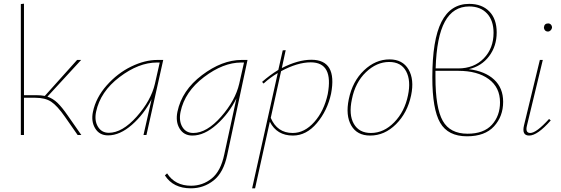

<svg xmlns="http://www.w3.org/2000/svg" viewBox="-20 -732 3044 1041"><path d="M347 -106 421 0H401L332 -99Q290 -159 257.5 -180.5Q225 -202 171 -202H110V0H93V-710L110 -712V-216H174Q203 -216 223 -212L398 -407H420L237 -208Q267 -198 291.5 -174.5Q316 -151 347 -106Z M833 -407H865L774 0H758L802 -194Q761 -113 695.5 -55.5Q630 2 566 2Q519 2 496 -36Q473 -74 484 -126Q500 -203 558.5 -269Q617 -335 691 -371Q765 -407 833 -407ZM570 -12Q643 -12 721 -99.5Q799 -187 820 -278L846 -393H831Q732 -393 628 -314Q524 -235 501 -126Q491 -78 511 -45Q531 -12 570 -12Z M1290 -407H1322L1212 108Q1192 204 1138 246.5Q1084 289 1015 289Q919 289 874 219L886 208Q929 275 1016 275Q1079 275 1128 235.5Q1177 196 1196 105L1262 -199Q1222 -117 1155 -57Q1088 3 1023 3Q977 3 954 -34.5Q931 -72 942 -126Q966 -242 1075 -324.5Q1184 -407 1290 -407ZM1028 -11Q1101 -11 1178.5 -99Q1256 -187 1277 -278L1303 -393H1288Q1190 -393 1086 -314Q982 -235 959 -126Q949 -77 968.5 -44Q988 -11 1028 -11Z M1668 -408Q1810 -408 1775 -224Q1755 -132 1698 -64.5Q1641 3 1568 3Q1481 3 1443 -72L1363 289H1347L1486 -336Q1444 -311 1409 -279L1401 -288Q1443 -325 1489 -353L1513 -459L1529 -460L1508 -363Q1596 -408 1668 -408ZM1757 -222Q1789 -394 1665 -394Q1593 -394 1504 -346L1448 -93Q1483 -11 1567 -11Q1631 -11 1684 -70.5Q1737 -130 1757 -222Z M1987 3Q1916 3 1884.5 -51.5Q1853 -106 1871 -194Q1891 -291 1953.5 -350.5Q2016 -410 2092 -410Q2163 -410 2195 -355.5Q2227 -301 2209 -215Q2189 -120 2127 -58.5Q2065 3 1987 3ZM1991 -11Q2061 -11 2117.5 -69Q2174 -127 2192 -215Q2209 -295 2182 -345.5Q2155 -396 2090 -396Q2022 -396 1964 -340.5Q1906 -285 1888 -194Q1870 -110 1898.5 -60.5Q1927 -11 1991 -11Z M2522 -357Q2610 -346 2659 -300.5Q2708 -255 2708 -180Q2708 -101 2658.5 -47Q2609 7 2512 7Q2409 7 2366.5 -66.5Q2324 -140 2324 -312Q2324 -516 2373.5 -613.5Q2423 -711 2524 -711Q2593 -711 2633 -670Q2673 -629 2673 -556Q2673 -482 2632 -427.5Q2591 -373 2522 -357ZM2524 -697Q2437 -697 2392 -614.5Q2347 -532 2342 -361H2464Q2550 -361 2603 -415.5Q2656 -470 2656 -554Q2656 -621 2620.5 -659Q2585 -697 2524 -697ZM2515 -7Q2603 -7 2647 -55.5Q2691 -104 2691 -177Q2691 -258 2630 -303Q2569 -348 2465 -348H2341V-313Q2341 -147 2380.5 -77Q2420 -7 2515 -7Z M2951 -561Q2941 -561 2935 -567.5Q2929 -574 2929 -583Q2931 -605 2952 -605Q2961 -605 2967 -598.5Q2973 -592 2973 -582Q2972 -574 2965.5 -567.5Q2959 -561 2951 -561ZM2849 3Q2808 3 2821 -52L2907 -407H2923L2837 -51Q2827 -11 2855 -11Q2888 -11 2957 -87L2966 -79Q2894 3 2849 3Z"/></svg>

Font: EauTestInfant Thin
Style: Italic
Weight: 250
Italic angle: -12°
Designer: Christian Thalmann (Catharsis Fonts)
Version: Version 0.001;PS 000.001;hotconv 1.0.88;makeotf.lib2.5.64775